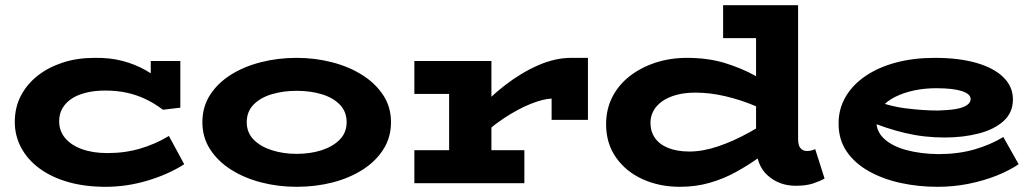

<svg xmlns="http://www.w3.org/2000/svg" viewBox="-20 -706 3981 740"><path d="M387 14Q307 14 242.5 -4.5Q178 -23 132 -57Q86 -91 61.5 -137Q37 -183 37 -236Q37 -292 60.5 -337Q84 -382 125.5 -414.5Q167 -447 222.5 -465Q278 -483 344 -483Q404 -484 453 -471Q502 -458 543 -434.5Q584 -411 616 -379L561 -374V-471H675V-291L608 -283Q575 -308 540 -324.5Q505 -341 467 -349Q429 -357 386 -357Q344 -357 310.5 -348.5Q277 -340 254.5 -324.5Q232 -309 220 -287.5Q208 -266 208 -239Q208 -202 230.5 -174.5Q253 -147 295 -131.5Q337 -116 394 -116Q462 -116 521 -133.5Q580 -151 631 -182L690 -73Q629 -34 549 -10Q469 14 387 14Z M1123 14Q1052 14 986.5 -3Q921 -20 870 -52.5Q819 -85 789.5 -131Q760 -177 760 -235Q760 -294 789.5 -340Q819 -386 870 -418Q921 -450 986.5 -466.5Q1052 -483 1123 -483Q1193 -483 1258 -466.5Q1323 -450 1374.5 -418Q1426 -386 1456.5 -340Q1487 -294 1487 -235Q1487 -177 1458 -131Q1429 -85 1378.5 -52.5Q1328 -20 1262.5 -3Q1197 14 1123 14ZM1123 -113Q1176 -113 1219.5 -127Q1263 -141 1289.5 -168Q1316 -195 1316 -235Q1316 -276 1289.5 -303Q1263 -330 1219.5 -343Q1176 -356 1123 -356Q1072 -356 1028 -343Q984 -330 957.5 -303Q931 -276 931 -235Q931 -195 957.5 -168Q984 -141 1028 -127Q1072 -113 1123 -113Z M1806 -152V-263Q1861 -327 1925 -376.5Q1989 -426 2054.5 -454.5Q2120 -483 2181 -483H2246V-244H2106V-326Q2074 -325 2025 -305.5Q1976 -286 1919.5 -248.5Q1863 -211 1806 -152ZM1577 0V-127H2001V0ZM1711 -44V-471H1874V-44ZM1577 -344V-471H1863V-344Z M2600 14Q2522 14 2457.5 -15Q2393 -44 2354.5 -98.5Q2316 -153 2316 -227Q2316 -285 2340 -332Q2364 -379 2407 -412.5Q2450 -446 2506.5 -464.5Q2563 -483 2628 -483Q2709 -483 2774 -463Q2839 -443 2890 -414.5Q2941 -386 2977 -360V-252Q2938 -278 2885 -300Q2832 -322 2774 -335.5Q2716 -349 2660 -349Q2620 -349 2588 -340.5Q2556 -332 2533.5 -316.5Q2511 -301 2499 -279.5Q2487 -258 2487 -233Q2487 -199 2504.5 -174Q2522 -149 2556 -135.5Q2590 -122 2637 -122Q2689 -122 2748 -142Q2807 -162 2867.5 -195.5Q2928 -229 2984 -269V-157Q2946 -128 2904 -98Q2862 -68 2815.5 -42.5Q2769 -17 2715.5 -1.5Q2662 14 2600 14ZM3047 10Q2983 10 2938.5 -30Q2894 -70 2894 -147V-686H3056V-171Q3056 -144 3066 -134Q3076 -124 3090 -124Q3101 -124 3109 -126.5Q3117 -129 3122 -131L3158 -18Q3141 -8 3114 1Q3087 10 3047 10ZM2767 -559V-686H3033V-559Z M3593 14Q3519 14 3450.5 -1Q3382 -16 3328 -46.5Q3274 -77 3243 -122.5Q3212 -168 3212 -230Q3212 -287 3239.5 -333.5Q3267 -380 3316.5 -413.5Q3366 -447 3433.5 -465Q3501 -483 3583 -483Q3676 -483 3743.5 -463.5Q3811 -444 3847.5 -408Q3884 -372 3884 -323Q3884 -272 3848 -239.5Q3812 -207 3752 -191.5Q3692 -176 3621 -176Q3541 -176 3468 -193.5Q3395 -211 3329 -239V-327Q3403 -297 3470.5 -288.5Q3538 -280 3595 -280Q3634 -281 3662 -285.5Q3690 -290 3705.5 -300Q3721 -310 3721 -324Q3721 -344 3687 -355Q3653 -366 3588 -366Q3544 -366 3503.5 -357.5Q3463 -349 3430 -332.5Q3397 -316 3377.5 -292Q3358 -268 3358 -236Q3358 -198 3389 -170Q3420 -142 3474 -127.5Q3528 -113 3596 -112Q3673 -112 3735.5 -130Q3798 -148 3847 -178L3906 -73Q3869 -48 3819.5 -28.5Q3770 -9 3712.5 2.5Q3655 14 3593 14Z"/></svg>

Font: BioRhyme SemiExpanded ExtraBold
Style: Regular
Weight: 800
Width: 6
Designer: Aoife Mooney
Foundry: Aoife Mooney Type
Version: Version 1.600;gftools[0.9.33]